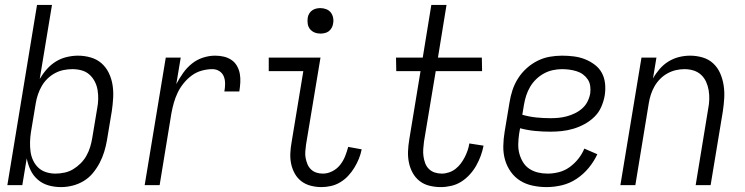

<svg xmlns="http://www.w3.org/2000/svg" viewBox="-20 -755 3040 783"><path d="M229 8Q202 8 177.5 1Q153 -6 134 -22.5Q115 -39 104.5 -61.5Q94 -84 89 -109L71 0H10L131 -735H192L142 -433Q155 -455 171.5 -473.5Q188 -492 208.5 -504.5Q229 -517 252.5 -522.5Q276 -528 298 -528Q325 -528 350.5 -520.5Q376 -513 394.5 -496.5Q413 -480 424 -457Q435 -434 439 -408.5Q443 -383 441.5 -356Q440 -329 436 -302L416 -182Q412 -159 405 -136Q398 -113 386.5 -91Q375 -69 359 -49.5Q343 -30 321.5 -17Q300 -4 276 2Q252 8 229 8ZM206 -47Q224 -47 243 -51Q262 -55 278.5 -65Q295 -75 309 -89Q323 -103 332.5 -120Q342 -137 347.5 -155Q353 -173 356 -191L376 -311Q380 -331 380.5 -350Q381 -369 378 -387.5Q375 -406 366.5 -422.5Q358 -439 344.5 -451Q331 -463 313 -468Q295 -473 275 -473Q258 -473 240 -469.5Q222 -466 205 -457Q188 -448 174 -434.5Q160 -421 150.5 -404.5Q141 -388 135 -370.5Q129 -353 126 -335L106 -215Q103 -195 102.5 -175.5Q102 -156 104.5 -137Q107 -118 115 -101Q123 -84 136 -71.5Q149 -59 167.5 -53Q186 -47 206 -47Z M570 0 656 -520H717L699 -412Q711 -435 726.5 -457Q742 -479 762.5 -495.5Q783 -512 808 -520Q833 -528 857 -528Q876 -528 893 -524Q910 -520 924 -510.5Q938 -501 946.5 -486Q955 -471 958 -454Q961 -437 960 -419Q959 -401 956 -382H895Q898 -398 898 -414Q898 -430 892.5 -443.5Q887 -457 874.5 -465Q862 -473 846 -473Q825 -473 803 -467Q781 -461 762.5 -447.5Q744 -434 729 -415.5Q714 -397 704.5 -377Q695 -357 689 -336Q683 -315 679 -293L631 0Z M1291 8Q1269 8 1247.5 2.5Q1226 -3 1209.5 -15.5Q1193 -28 1182.5 -46.5Q1172 -65 1167.5 -86Q1163 -107 1164 -129.5Q1165 -152 1169 -174L1217 -465H1076V-520H1287L1228 -165Q1226 -151 1225 -137Q1224 -123 1226.5 -110Q1229 -97 1234 -85Q1239 -73 1248.5 -64Q1258 -55 1270.5 -51Q1283 -47 1297 -47Q1316 -47 1335 -56.5Q1354 -66 1367 -82.5Q1380 -99 1387.5 -118Q1395 -137 1400 -156L1455 -146Q1451 -126 1443.5 -107.5Q1436 -89 1425 -71Q1414 -53 1400 -38Q1386 -23 1368 -12Q1350 -1 1330 3.5Q1310 8 1291 8ZM1287 -618Q1274 -618 1263 -622.5Q1252 -627 1244.5 -636Q1237 -645 1235 -657.5Q1233 -670 1235 -683Q1236 -691 1241 -699.5Q1246 -708 1253.5 -713Q1261 -718 1269.5 -720Q1278 -722 1286 -722Q1299 -722 1310.5 -717.5Q1322 -713 1329 -704Q1336 -695 1338.5 -682.5Q1341 -670 1338 -657Q1337 -649 1332 -640.5Q1327 -632 1320 -627Q1313 -622 1304 -620Q1295 -618 1287 -618Z M1778 8Q1754 8 1731.5 2.5Q1709 -3 1691.5 -16.5Q1674 -30 1663 -50Q1652 -70 1647.5 -92.5Q1643 -115 1644 -138.5Q1645 -162 1649 -186L1695 -465H1596L1595 -520H1704L1739 -735H1801L1766 -520H1945L1946 -465H1757L1709 -177Q1707 -162 1706 -147Q1705 -132 1707 -117.5Q1709 -103 1714 -89.5Q1719 -76 1729 -66Q1739 -56 1753 -51.5Q1767 -47 1782 -47Q1796 -47 1811 -52Q1826 -57 1838 -66.5Q1850 -76 1859 -88Q1868 -100 1875 -113.5Q1882 -127 1887 -141.5Q1892 -156 1894 -170L1952 -161Q1948 -140 1940.5 -119.5Q1933 -99 1922 -79.5Q1911 -60 1895.5 -43Q1880 -26 1861 -14Q1842 -2 1820 3Q1798 8 1778 8Z M2209 8Q2180 8 2152 2Q2124 -4 2101.5 -18Q2079 -32 2063 -54.5Q2047 -77 2039.5 -103.5Q2032 -130 2032.5 -159Q2033 -188 2038 -218L2058 -338Q2062 -363 2070 -387.5Q2078 -412 2092.5 -435Q2107 -458 2127.5 -476.5Q2148 -495 2172 -507Q2196 -519 2221.5 -523.5Q2247 -528 2272 -528Q2296 -528 2320 -525Q2344 -522 2365.5 -513.5Q2387 -505 2405.5 -491Q2424 -477 2434.5 -457.5Q2445 -438 2447.5 -414Q2450 -390 2446 -365Q2442 -342 2432 -319Q2422 -296 2404 -278.5Q2386 -261 2364 -249Q2342 -237 2318.5 -230Q2295 -223 2271.5 -220.5Q2248 -218 2225 -218Q2193 -218 2162 -221Q2131 -224 2101 -232L2097 -209Q2094 -188 2093.5 -167.5Q2093 -147 2098 -128.5Q2103 -110 2113 -93.5Q2123 -77 2139 -66.5Q2155 -56 2174 -51.5Q2193 -47 2214 -47Q2236 -47 2259.5 -53Q2283 -59 2303 -73.5Q2323 -88 2338.5 -107.5Q2354 -127 2363 -149L2416 -126Q2402 -96 2380.5 -70Q2359 -44 2331 -25.5Q2303 -7 2271.5 0.5Q2240 8 2209 8ZM2225 -273Q2241 -273 2257.5 -274.5Q2274 -276 2291 -280.5Q2308 -285 2324.5 -293Q2341 -301 2354.5 -313Q2368 -325 2376 -341Q2384 -357 2387 -374Q2389 -389 2387 -404Q2385 -419 2377 -431Q2369 -443 2357.5 -451.5Q2346 -460 2331.5 -464.5Q2317 -469 2302 -471Q2287 -473 2272 -473Q2254 -473 2235 -469Q2216 -465 2198.5 -455.5Q2181 -446 2166.5 -432Q2152 -418 2142 -401Q2132 -384 2126 -365.5Q2120 -347 2117 -329L2110 -287Q2138 -279 2166.5 -276Q2195 -273 2225 -273Z M2510 0 2596 -520H2657L2643 -435Q2654 -455 2670 -473.5Q2686 -492 2706.5 -504.5Q2727 -517 2749.5 -522.5Q2772 -528 2794 -528Q2821 -528 2846 -520.5Q2871 -513 2889 -496Q2907 -479 2917 -456Q2927 -433 2931 -407.5Q2935 -382 2933.5 -355.5Q2932 -329 2928 -302L2878 0H2817L2868 -311Q2872 -331 2872.5 -350Q2873 -369 2870 -387Q2867 -405 2859.5 -421.5Q2852 -438 2839 -450Q2826 -462 2808.5 -467.5Q2791 -473 2771 -473Q2754 -473 2736.5 -469Q2719 -465 2702.5 -456Q2686 -447 2672.5 -433.5Q2659 -420 2649.5 -403.5Q2640 -387 2634.5 -370Q2629 -353 2626 -335L2571 0Z"/></svg>

Font: Iosevka Light
Style: Italic
Weight: 300
Italic angle: -9°
Monospace: yes
Designer: Belleve Invis
Foundry: Belleve Invis
Version: Version 32.5.0; ttfautohint (v1.8.4)